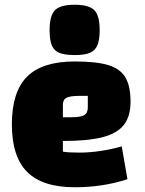

<svg xmlns="http://www.w3.org/2000/svg" viewBox="-20 -774 610 809"><path d="M30 0ZM493 -157 517 -19Q414 15 295 15Q159 15 94.5 -49.5Q30 -114 30 -250Q30 -387 94 -451Q158 -515 295 -515Q387 -515 437 -499.5Q487 -484 508.5 -447.5Q530 -411 530 -345Q530 -284 502 -248Q474 -212 412.5 -196Q351 -180 245 -180V-135Q266 -131 315 -131Q398 -131 493 -157ZM245 -332V-280H281Q320 -280 335 -289Q350 -298 350 -322V-370H314Q275 -370 260 -362Q245 -354 245 -332ZM189 -647Q189 -708 211.5 -731Q234 -754 295 -754Q355 -754 377.5 -731Q400 -708 400 -647Q400 -606 390.5 -583.5Q381 -561 359 -551.5Q337 -542 295 -542Q253 -542 230.5 -551Q208 -560 198.5 -582.5Q189 -605 189 -647Z"/></svg>

Font: Changa Black
Style: Regular
Weight: 900
Designer: Eduardo Rodriguez Tunni
Foundry: Eduardo Rodriguez Tunni
Version: Version 2.001; ttfautohint (v1.5.10-5e6f)